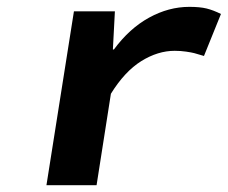

<svg xmlns="http://www.w3.org/2000/svg" viewBox="-20 -543 668 563"><path d="M116.2 0 196.8 -509.8H316.9L311 -397.9H314Q359.4 -459.5 417 -491.2Q474.6 -522.9 535.2 -522.9Q565.9 -522.9 585.7 -518.1Q605.5 -513.2 627.9 -502L578.1 -378.9Q557.1 -385.3 549.6 -387.2Q542 -389.2 525.9 -391.6Q509.8 -394 492.2 -394Q442.9 -394 394.3 -363.8Q345.7 -333.5 305.2 -268.1L263.2 0Z"/></svg>

Font: Office Code Pro D Bold Italic
Style: Regular
Weight: 700
Italic angle: -9°
Designer: Nathan Rutzky & Paul D. Hunt
Foundry: Adobe Systems Incorporated
Version: Version 1.004;PS 001.004;hotconv 1.0.70;makeotf.lib2.5.58329